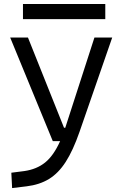

<svg xmlns="http://www.w3.org/2000/svg" viewBox="-20 -705 626 959"><path d="M40.5 234.4 36.6 157.7 101.6 149.4Q163.1 140.6 205.3 106.7Q247.6 72.8 280.3 0H243.7L30.8 -517.6H119.6L299.8 -66.9H306.2Q306.6 -68.4 307.1 -70.3L451.7 -517.6H540.5L377 -45.9Q344.7 46.9 308.1 103.8Q271.5 160.6 224.4 189.2Q177.2 217.8 113.3 225.6ZM94.7 -609.4V-685.1H505.9V-609.4Z"/></svg>

Font: Cascadia Code PL SemiLight
Style: Regular
Weight: 350
Monospace: yes
Designer: Aaron Bell
Foundry: Saja Typeworks
Version: Version 2404.023; ttfautohint (v1.8.4)